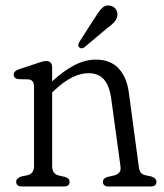

<svg xmlns="http://www.w3.org/2000/svg" viewBox="-20 -674 592 694"><path d="M168.5 -429.5V-380Q210.5 -418.5 249.2 -438.5Q288 -458.5 326 -458.5Q379.5 -458.5 409.2 -426.2Q439 -394 446 -337L481.5 -73Q483 -58.5 488.2 -51Q493.5 -43.5 506 -40.5L527.5 -36Q545.5 -29.5 545.5 -17Q545.5 0 524.5 0H372.5Q352 0 352 -17Q352 -29.5 369 -34.5L391 -39.5Q404 -42.5 410.8 -50Q417.5 -57.5 415.5 -72.5L382 -317.5Q375.5 -364 355.8 -386.8Q336 -409.5 299.5 -409.5Q272.5 -409.5 242.2 -395Q212 -380.5 176 -347L168.5 -340V-73Q168.5 -45 193 -39.5L215 -34.5Q231.5 -29.5 231.5 -17Q231.5 0 211 0H59.5Q38.5 0 38.5 -17Q38.5 -30 56.5 -36L78.5 -40.5Q103 -46 103 -73V-360.5Q103 -385 83.5 -387L46.5 -388Q29.5 -390.5 29.5 -404Q29.5 -417.5 49.5 -424L110 -444Q122.5 -448 131 -450.8Q139.5 -453.5 146.5 -453.5Q168.5 -453.5 168.5 -429.5ZM323 -610Q336.5 -632 348.5 -644.5Q360.5 -657 378 -653.5Q392 -651 399 -640Q406 -629 404 -616.5Q402 -603.5 392 -593Q382 -582.5 366.5 -571.5L285 -503Q274 -495.5 266.5 -503Q262 -507 263.2 -512.5Q264.5 -518 267.5 -523.5Z"/></svg>

Font: Fraunces 72pt SuperSoft Light
Style: Regular
Weight: 300
Version: Version 1.000;[0bf87f6ff]